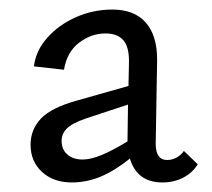

<svg xmlns="http://www.w3.org/2000/svg" viewBox="-20 -685 443 402"><path d="M394 -341Q383 -323 363.5 -313Q344 -303 320 -303Q267 -303 252 -353Q221 -328 191.5 -315.5Q162 -303 130 -303Q92 -303 68 -325Q44 -347 44 -382Q44 -414 66 -437Q88 -460 143 -475L249 -505L250 -552Q251 -586 238.5 -600.5Q226 -615 201 -615Q171 -615 145.5 -595.5Q120 -576 114 -539L51 -546Q55 -579 79 -606Q103 -633 139 -649Q175 -665 215 -665Q261 -665 285 -638Q309 -611 309 -560L306 -384Q306 -350 330 -350Q340 -350 349.5 -355Q359 -360 365 -369ZM247 -389V-395L248 -466L160 -437Q131 -427 120 -416Q109 -405 109 -390Q109 -372 121 -361.5Q133 -351 153 -351Q170 -351 193 -360.5Q216 -370 247 -389Z"/></svg>

Font: Ysabeau SC Medium
Style: Regular
Weight: 500
Designer: Christian Thalmann (Catharsis Fonts)
Version: Version 0.003